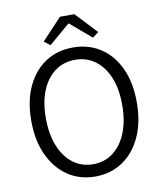

<svg xmlns="http://www.w3.org/2000/svg" viewBox="-92 -912 845 998"><g transform="rotate(-10 330.5 -413.0)"><path d="M331 12Q249 12 186.5 -30Q124 -72 88 -149Q52 -226 52 -331Q52 -436 88 -512Q124 -588 186.5 -628.5Q249 -669 331 -669Q412 -669 475 -628.5Q538 -588 573.5 -512Q609 -436 609 -331Q609 -226 573.5 -149Q538 -72 475 -30Q412 12 331 12ZM331 -53Q391 -53 436.5 -87.5Q482 -122 507 -184.5Q532 -247 532 -331Q532 -415 507 -476Q482 -537 436.5 -570.5Q391 -604 331 -604Q270 -604 224.5 -570.5Q179 -537 154 -476Q129 -415 129 -331Q129 -247 154 -184.5Q179 -122 224.5 -87.5Q270 -53 331 -53ZM219 -701 187 -725 293 -838H369L475 -725L443 -701L333 -795H329Z"/></g></svg>

Font: Assistant ExtraLight
Style: Regular
Weight: 400
Version: Version 3.000